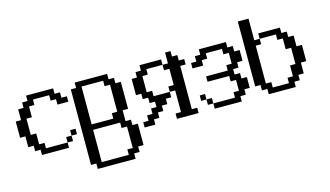

<svg xmlns="http://www.w3.org/2000/svg" viewBox="-62 -528 1440 837"><g transform="rotate(-15 658.0 -109.5)"><path d="M194.8 -23.9V-48.3H219.2V-23.9ZM219.2 -48.3V-72.8H243.7V-48.3ZM72.8 0V-23.9H48.3V-48.3H23.9V-97.2H0V-170.4H23.9V-219.2H48.3V-243.7H72.8V-268.1H194.8V-243.7H219.2V-219.2H243.7V-194.8H194.8V-219.2H170.4V-243.7H97.2V-219.2H72.8V-170.4H48.3V-97.2H72.8V-48.3H97.2V-23.9H194.8V0Z M438.5 97.2V72.8H462.9V-23.9H438.5V-48.3H316.4V97.2ZM414.1 -72.8V-97.2H438.5V-219.2H414.1V-243.7H316.4V-72.8ZM292 121.6V97.2H268.1V-243.7H292V-268.1H438.5V-243.7H462.9V-219.2H487.3V-97.2H462.9V-48.3H487.3V-23.9H511.7V72.8H487.3V97.2H462.9V121.6Z M536.1 0V-23.9H560.1V-48.3H584.5V-72.8H608.9V-97.2H584.5V-121.6H560.1V-146H536.1V-219.2H560.1V-243.7H584.5V-268.1H682.1V-243.7H608.9V-219.2H584.5V-146H608.9V-121.6H682.1V-97.2H657.7V-72.8H633.3V-48.3H608.9V-23.9H584.5V0ZM682.1 0V-23.9H706.5V-121.6H682.1V-146H706.5V-219.2H682.1V-243.7H706.5V-292.5H731V-268.1H755.4V-243.7H779.8V-219.2H755.4V-23.9H779.8V0Z M828.1 -23.9V-48.3H852.5V-23.9ZM804.2 -48.3V-72.8H828.1V-48.3ZM852.5 0V-23.9H950.2V-48.3H974.6V-97.2H950.2V-121.6H852.5V-146H950.2V-170.4H974.6V-219.2H950.2V-243.7H877V-219.2H852.5V-194.8H804.2V-219.2H828.1V-243.7H852.5V-268.1H974.6V-243.7H999V-219.2H1023.4V-170.4H999V-146H974.6V-121.6H999V-97.2H1023.4V-48.3H999V-23.9H974.6V0Z M1096.2 0V-23.9H1071.8V-48.3H1047.9V-341.3H1096.2V-243.7H1120.6V-219.2H1096.2V-48.3H1120.6V-23.9H1193.8V-48.3H1218.3V-97.2H1242.7V-170.4H1218.3V-219.2H1193.8V-243.7H1120.6V-268.1H1218.3V-243.7H1242.7V-219.2H1267.1V-170.4H1291.5V-97.2H1267.1V-48.3H1242.7V-23.9H1218.3V0Z"/></g></svg>

Font: FS Mondwest Regular
Style: Regular
Weight: 400
Designer: NZWStudios2024
Foundry: https://fontstruct.com
Version: Version 1.0